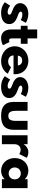

<svg xmlns="http://www.w3.org/2000/svg" viewBox="1374 -2054 695 3482"><g transform="rotate(90 1721.0 -312.5)"><path d="M20 -53.2C74.5 -6.4 135 14.5 212.7 14.5C339.1 14.5 416.4 -39.5 416.4 -133.6C416.4 -207.3 366.8 -251.4 275.5 -284.1C216.4 -305 190 -319.1 190 -340.5C190 -357.7 207.3 -370.9 242.3 -370.9C275.9 -370.9 313.6 -360.5 342.7 -341.4L393.2 -433.6C345.5 -463.2 288.2 -479.1 230.5 -479.1C113.2 -479.1 36.4 -414.5 36.4 -330.9C36.4 -242.7 121.8 -208.6 180.9 -186.8C225.9 -170.5 246.4 -158.2 246.4 -137.3C246.4 -115.5 225.5 -104.1 196.8 -104.1C160.9 -104.1 118.6 -120 83.2 -150.5Z M447.3 -465.5V-342.7H514.1V-163.6C514.1 -51.8 572.3 14.5 671.8 14.5C715 14.5 764.1 1.8 799.1 -19.1L742.3 -138.6C732.7 -132.7 722.3 -130 711.8 -130C688.2 -130 675.9 -145.9 675.9 -175.9V-342.7H774.1V-465.5H675.9V-640H514.1V-465.5Z M818.2 -232.7C818.2 -92.7 933.2 14.5 1086.4 14.5C1186.4 14.5 1272.3 -31.4 1316.4 -106.8L1200 -165C1165.9 -128.2 1137.3 -113.6 1095.5 -113.6C1028.2 -113.6 985 -151.8 985 -210.9H1323.6C1325 -224.1 1325.5 -232.3 1325.5 -241.4C1325.5 -380 1224.1 -480 1081.8 -480C933.2 -480 818.2 -373.2 818.2 -232.7ZM1077.7 -367.7C1127.7 -367.7 1160.5 -339.1 1167.3 -289.1H990C991.8 -337.3 1025.9 -367.7 1077.7 -367.7Z M1361.4 -53.2C1415.9 -6.4 1476.4 14.5 1554.1 14.5C1680.5 14.5 1757.7 -39.5 1757.7 -133.6C1757.7 -207.3 1708.2 -251.4 1616.8 -284.1C1557.7 -305 1531.4 -319.1 1531.4 -340.5C1531.4 -357.7 1548.6 -370.9 1583.6 -370.9C1617.3 -370.9 1655 -360.5 1684.1 -341.4L1734.5 -433.6C1686.8 -463.2 1629.5 -479.1 1571.8 -479.1C1454.5 -479.1 1377.7 -414.5 1377.7 -330.9C1377.7 -242.7 1463.2 -208.6 1522.3 -186.8C1567.3 -170.5 1587.7 -158.2 1587.7 -137.3C1587.7 -115.5 1566.8 -104.1 1538.2 -104.1C1502.3 -104.1 1460 -120 1424.5 -150.5Z M2080.9 14.5C2256.4 14.5 2333.6 -60.9 2333.6 -215.9V-465.5H2171.8V-255.5C2171.8 -159.1 2146.8 -116.4 2080.9 -116.4C2014.5 -116.4 1989.5 -159.1 1989.5 -255.5V-465.5H1827.7V-215.9C1827.7 -60.9 1905 14.5 2080.9 14.5Z M2432.7 0H2594.5V-226.8C2594.5 -298.6 2639.1 -340 2695 -340C2723.2 -340 2751.4 -330 2773.2 -314.5L2840.9 -450.9C2815.5 -467.7 2778.6 -480 2741.8 -480C2684.1 -480 2629.5 -450.5 2594.5 -392.7V-465.5H2432.7Z M3075.9 14.5C3135.9 14.5 3187.7 -7.7 3229.1 -50.5V0H3390.9V-465.5H3229.1V-415C3187.7 -457.7 3135.9 -480 3075.9 -480C2940.9 -480 2845.9 -372.7 2845.9 -233.6C2845.9 -94.1 2940.9 14.5 3075.9 14.5ZM3016.4 -232.7C3016.4 -296.4 3062.3 -342.7 3125 -342.7C3187.3 -342.7 3232.7 -296.8 3232.7 -232.7C3232.7 -169.1 3187.3 -122.7 3125 -122.7C3062.3 -122.7 3016.4 -169.1 3016.4 -232.7Z"/></g></svg>

Font: Spartan MB ExtBd
Style: Regular
Weight: 800
Designer: Matt Bailey, Mirko Velimirovic
Foundry: Matt Bailey
Version: Version 1.005